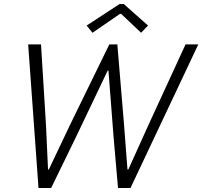

<svg xmlns="http://www.w3.org/2000/svg" viewBox="-20 -942 1014 962"><path d="M121.1 -719.7H185.5L210.4 -315.4L220.7 -92.8H224.6L333.5 -321.8L527.8 -719.7H567.9L601.1 -321.8L618.7 -92.8H623L723.6 -315.4L909.7 -719.7H973.6L633.8 0H571.3L548.8 -258.8L523.4 -588.4H519.5L362.3 -258.8L236.3 0H172.9ZM414.1 -814 579.1 -921.9H600.1L721.7 -814L687 -777.8L586.9 -872.6H581.1L443.4 -777.8Z"/></svg>

Font: Reddit Sans Fudge Light Italic
Style: Regular
Weight: 300
Italic angle: -11.25°
Designer: Stephen Hutchings
Version: Version 1.013